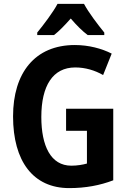

<svg xmlns="http://www.w3.org/2000/svg" viewBox="-20 -955 661 985"><path d="M411 -935H275C253 -893 203 -827 171 -788V-775H257C283 -795 312 -825 343 -860C373 -825 402 -796 430 -775H515V-788C481 -830 435 -890 411 -935ZM319 -397V-284H426V-116C405 -110 376 -105 346 -105C240 -105 192 -207 192 -355C192 -515 251 -609 366 -609C418 -609 467 -594 509 -570L553 -680C502 -706 435 -724 364 -724C159 -724 47 -581 47 -358C47 -128 150 10 335 10C419 10 493 -4 561 -30V-397Z"/></svg>

Font: Noto Sans Display SemiCondensed
Style: Bold
Weight: 700
Width: 4
Designer: Monotype Design Team
Foundry: Monotype Imaging Inc.
Version: Version 1.900